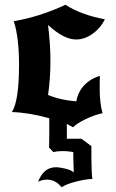

<svg xmlns="http://www.w3.org/2000/svg" viewBox="-20 -504 488 807"><path d="M186 116Q187 101 187 70V-7Q101 -31 30 -33Q60 -80 60 -231Q60 -346 38 -415Q149 -434 255 -484Q322 -441 421 -423Q402 -385 368.5 -361.5Q335 -338 300 -338Q248 -338 182 -399Q192 -316 192 -248Q192 -173 182 -105Q234 -83 301 -78Q307 -116 333 -144.5Q359 -173 400 -185Q399 -174 399 -129Q399 -72 411 -28Q379 -22 340.5 -3.5Q302 15 287 31Q282 28 261 17V79H322L364 110Q364 241 369 248Q339 249 298.5 259.5Q258 270 239 283Q213 251 178 251Q157 251 140 260Q164 199 214 199Q231 199 255.5 205Q280 211 290 221Q290 218 289.5 205.5Q289 193 288.5 171Q288 149 288 135Q264 131 243 131Q221 131 204 135Q201 131 186 116Z"/></svg>

Font: NewRocker
Style: Regular
Weight: 400
Designer: Pablo Impallari, Brenda Gallo, Rodrigo Fuenzalida
Foundry: Pablo Impallari, Brenda Gallo, Rodrigo Fuenzalida
Version: Version 1.000